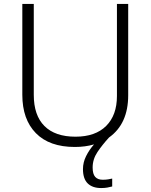

<svg xmlns="http://www.w3.org/2000/svg" viewBox="-20 -734 762 972"><path d="M449 114Q449 147 462 161.5Q475 176 500 176Q515 176 527.5 174Q540 172 548 170V210Q537 213 523.5 215.5Q510 218 492 218Q448 218 424 194.5Q400 171 400 122Q400 88 416 56Q432 24 456 -3Q412 10 359 10Q230 10 161.5 -60Q93 -130 93 -254V-714H151V-254Q151 -150 205 -96Q259 -42 362 -42Q463 -42 517.5 -96.5Q572 -151 572 -248V-714H629V-252Q629 -107 532 -38Q498 -1 473.5 35.5Q449 72 449 114Z"/></svg>

Font: Noto Sans Canadian Aboriginal Light
Style: Regular
Weight: 300
Designer: Monotype Design Team, Typotheque's Kevin King
Foundry: Monotype Imaging Inc.
Version: Version 2.004; ttfautohint (v1.8.4.7-5d5b)